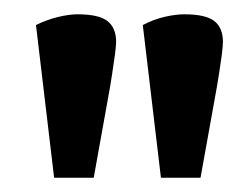

<svg xmlns="http://www.w3.org/2000/svg" viewBox="-20 -741 351 270"><path d="M206.3 -491.1 180.8 -705.8Q196.1 -713.8 211.8 -717.4Q227.4 -720.9 239.1 -720.9Q269.2 -720.9 281.4 -711.4Q293.5 -701.8 293.5 -682.1Q293.5 -676.8 291.9 -663.9Q290.2 -651 288.1 -637.8Q286 -624.5 285 -618.9L262 -491.1ZM56.1 -491.1 30.6 -705.8Q45.1 -713 61.1 -717Q77.1 -720.9 88.9 -720.9Q119 -720.9 131.1 -711.4Q143.3 -701.8 143.3 -682.1Q143.3 -676.8 141.6 -663.9Q139.9 -651 137.8 -637.8Q135.8 -624.5 134.8 -618.9L111.8 -491.1Z"/></svg>

Font: Faustina Light
Style: Regular
Weight: 300
Designer: Alfonso Garcia
Foundry: http://www.omnibus-type.com
Version: Version 1.200